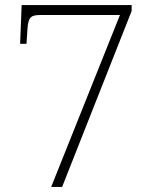

<svg xmlns="http://www.w3.org/2000/svg" viewBox="-20 -734 599 754"><path d="M181 0H224L497 -691V-714H65L59 -562H84L88 -622C91 -668 103 -675 139 -675H451Z"/></svg>

Font: Noto Serif Myanmar ExtraLight
Style: Regular
Weight: 200
Designer: Ben Mitchell and the Monotype Design Team
Foundry: Monotype Imaging Inc.
Version: Version 2.106